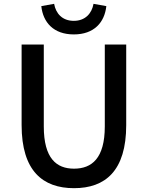

<svg xmlns="http://www.w3.org/2000/svg" viewBox="-20 -970 773 1004"><path d="M367 14C530 14 640 -76 640 -316V-737H528V-309C528 -142 460 -88 367 -88C275 -88 209 -142 209 -309V-737H93V-316C93 -76 204 14 367 14ZM366 -790C472 -790 527 -853 536 -938L469 -950C460 -899 425 -861 366 -861C306 -861 272 -899 263 -950L196 -938C205 -853 260 -790 366 -790Z"/></svg>

Font: Noto Sans CJK HK Medium
Style: Regular
Weight: 500
Designer: Ryoko NISHIZUKA 西塚涼子 (kana, bopomofo & ideographs); Paul D. Hunt (Latin, Greek & Cyrillic); Sandoll Communications 산돌커뮤니
Foundry: Adobe
Version: Version 2.004;hotconv 1.0.118;makeotfexe 2.5.65603